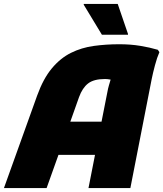

<svg xmlns="http://www.w3.org/2000/svg" viewBox="-41 -952 827 972"><path d="M-21 0 147 -468Q178 -554 221.5 -606Q265 -658 318.5 -684.5Q372 -711 434 -719.5Q496 -728 563 -728Q620 -728 668.5 -720Q717 -712 758 -700L766 -688Q754 -661 743.5 -621.5Q733 -582 727 -552L619 0H407L440 -168H255L195 0ZM359 -460 315 -336H473L503 -488Q506 -505 510.5 -520Q515 -535 519 -549Q502 -552 491 -552Q434 -552 405 -529.5Q376 -507 359 -460ZM475 -776 383 -928V-932H555L607 -780V-776Z"/></svg>

Font: Kufam Black
Style: Italic
Weight: 900
Italic angle: -11°
Designer: Artur Schmal
Foundry: Original Type
Version: Version 1.301; ttfautohint (v1.8.3)